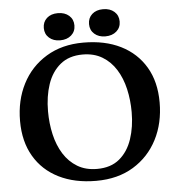

<svg xmlns="http://www.w3.org/2000/svg" viewBox="-57 -874 868 943"><g transform="rotate(-5 377.5 -402.5)"><path d="M32 -309Q32 -411 73.3 -491.5Q114.5 -572 191.9 -619Q269.2 -666 374.7 -666Q481.3 -666 559.2 -627Q637 -588 680 -515.5Q723 -443 723 -341Q723 -239 681.7 -158.5Q640.3 -78 563.4 -31Q486.5 16 379.7 16Q274 16 195.8 -23Q117.5 -62 74.8 -135Q32 -208 32 -309ZM173 -344.9Q173 -285 185.5 -230.5Q198 -176 224.5 -133.6Q251.1 -91.2 292 -66.6Q332.9 -42 388.7 -42Q457 -42 499.5 -77.5Q542 -113 562 -172.9Q582 -232.7 582 -305.1Q582 -365 569.5 -419.5Q557 -474 530.5 -516.4Q504 -558.8 463.1 -583.4Q422.2 -608 366.4 -608Q299 -608 256 -572.5Q213 -537 193 -477.6Q173 -418.2 173 -344.9ZM188 -754Q188 -784 208.4 -802.5Q228.9 -821 262.9 -821Q297 -821 318 -802.5Q339 -784 339 -754Q339 -724 317.9 -705.5Q296.8 -687 262.7 -687Q230 -687 209 -705.5Q188 -724 188 -754ZM411 -754Q411 -784 431.4 -802.5Q451.9 -821 485.9 -821Q520 -821 541 -802.5Q562 -784 562 -754Q562 -724 540.9 -705.5Q519.8 -687 485.7 -687Q453 -687 432 -705.5Q411 -724 411 -754Z"/></g></svg>

Font: Buenard
Style: Regular
Weight: 400
Version: Version 2.000